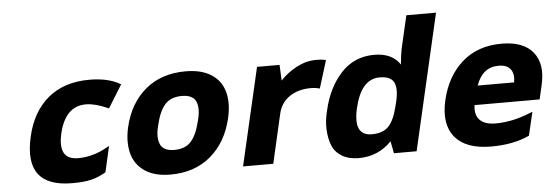

<svg xmlns="http://www.w3.org/2000/svg" viewBox="-50 -910 3076 1070"><g transform="rotate(-5 1488.5 -375.0)"><path d="M504 -34 500 -32Q458 -8 418 1Q378 10 315 10Q42 10 107 -270Q138 -406 228 -481Q318 -556 459 -556Q563 -556 629 -518L634 -515L555 -387L549 -390Q479 -421 428 -421Q313 -421 278 -271Q245 -126 360 -126Q444 -126 524 -172L537 -179Z M1042 -274Q1061 -342 1044 -381.5Q1027 -421 965 -421Q903 -421 870.5 -384Q838 -347 821 -274Q802 -206 819 -165.5Q836 -125 898 -125Q960 -125 992.5 -162.5Q1025 -200 1042 -274ZM651 -125Q633 -191 652 -274Q683 -406 772.5 -481Q862 -556 998 -556Q1086 -556 1141 -520.5Q1196 -485 1213 -423Q1231 -359 1211 -274Q1180 -142 1090 -66Q1000 10 865 10Q777 10 722.5 -26.5Q668 -63 651 -125Z M1523 -546 1527 -458Q1566 -500 1619 -528Q1672 -556 1727 -556Q1760 -556 1777 -552L1783 -550L1735 -395L1728 -397Q1711 -402 1686 -402Q1615 -402 1566 -369Q1517 -336 1503 -275L1440 0H1271L1397 -546Z M1918 10Q1862 10 1824 -13Q1786 -36 1770.5 -74.5Q1755 -113 1752.5 -164Q1750 -215 1765 -272Q1794 -397 1867.5 -476.5Q1941 -556 2053 -556Q2153 -556 2197 -489Q2202 -547 2209 -578L2251 -760H2417L2242 0H2115L2102 -68Q2027 10 1918 10ZM2072 -428Q1969 -428 1932 -270Q1896 -116 2002 -116Q2064 -116 2095.5 -149Q2127 -182 2145 -255L2149 -271Q2170 -348 2154 -388Q2138 -428 2072 -428Z M2613 -335H2817Q2825 -382 2805 -408.5Q2785 -435 2738 -435Q2648 -435 2613 -335ZM2873 -32 2869 -30Q2782 10 2659 10Q2518 10 2457 -63.5Q2396 -137 2426 -269Q2457 -402 2544.5 -479Q2632 -556 2765 -556Q2888 -556 2941.5 -489Q2995 -422 2968 -306L2950 -228H2586Q2578 -174 2606 -145Q2634 -116 2695 -116Q2789 -116 2891 -158L2904 -163Z"/></g></svg>

Font: Passageway
Style: BdIt
Weight: 700
Foundry: Ascender Corporation
Version: Version 1.11